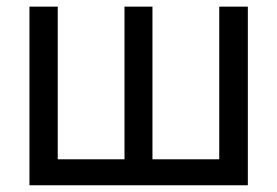

<svg xmlns="http://www.w3.org/2000/svg" viewBox="-20 -550 822 570"><path d="M151.4 -530.3V-77.1H349.6V-530.3H432.6V-77.1H630.9V-530.3H715.8V0H67.4V-530.3Z"/></svg>

Font: Pretendard Std Variable
Style: Regular
Weight: 400
Designer: Base glyphs from Inter by Rasmus Andersson; Hangeul glyphs from Noto Sans CJK(Source Han Sans) by Jang Soo-young and Kan
Foundry: Kil Hyung-jin
Version: Version 1.309;Glyphs 3.2 (3225)